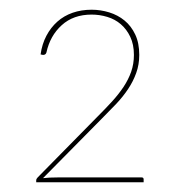

<svg xmlns="http://www.w3.org/2000/svg" viewBox="-20 -825 374 395"><path d="M271.5 -460Q275.5 -460 275.5 -456V-450H54.5V-454Q54.5 -457 57.5 -460L181.5 -586Q197 -601.5 210.5 -616.2Q224 -631 234 -646Q244 -661 249.8 -677.2Q255.5 -693.5 255.5 -712Q255.5 -733.5 248 -749.2Q240.5 -765 228.5 -775.2Q216.5 -785.5 200.8 -790.2Q185 -795 168.5 -795Q131 -795 107 -773.2Q83 -751.5 75.5 -717Q74 -712 68.5 -712L63.5 -713Q66.5 -734.5 75.5 -751.5Q84.5 -768.5 98 -780.5Q111.5 -792.5 129.5 -798.8Q147.5 -805 168.5 -805Q187 -805 204.8 -799.5Q222.5 -794 236.2 -782.8Q250 -771.5 258.2 -754Q266.5 -736.5 266.5 -712Q266.5 -692 260.2 -674.8Q254 -657.5 243.5 -641.8Q233 -626 219 -611.2Q205 -596.5 189.5 -581L68.5 -458.5Q81 -460 99.5 -460Z"/></svg>

Font: Lato 2
Style: Regular
Weight: 100
Designer: Lukasz Dziedzic with Adam Twardoch and Botio Nikoltchev
Foundry: tyPoland Lukasz Dziedzic
Version: Version 2.015; 2015-08-06; http://www.latofonts.com/